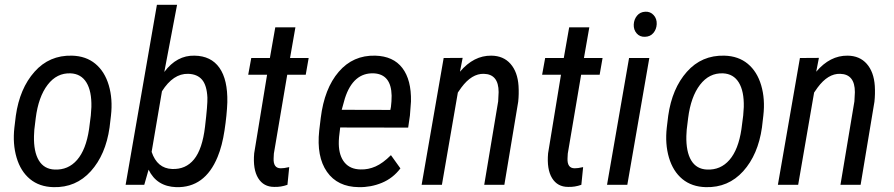

<svg xmlns="http://www.w3.org/2000/svg" viewBox="-20 -770 3724 800"><path d="M45.9 -287.6Q62 -401.4 123.8 -470.9Q185.5 -540.5 279.8 -538.1Q338.4 -536.6 377.4 -504.2Q416.5 -471.7 433.3 -414.6Q450.2 -357.4 442.4 -288.6L436.5 -238.8Q420.4 -125.5 358.4 -56.6Q296.4 12.2 202.6 9.8Q144 8.3 105 -23.9Q65.9 -56.2 49.1 -113.3Q32.2 -170.4 40 -238.8ZM121.6 -203.1Q120.1 -137.7 141.8 -101.6Q163.6 -65.4 207.5 -63.5Q264.2 -61 301.3 -103.8Q338.4 -146.5 351.1 -231.9L358.4 -289.1L360.8 -324.2Q362.3 -390.1 340.1 -426.3Q317.9 -462.4 274.4 -464.4Q216.8 -466.8 178.5 -416.7Q140.1 -366.7 128.9 -277.8L123 -229.5Z M713.9 9.8Q632.8 6.8 599.1 -63L581.1 0H503.4L633.8 -750H717.8L664.6 -470.2Q716.8 -540 790.5 -538.1Q859.4 -537.1 894.3 -487.5Q929.2 -438 927.2 -343.3Q925.3 -291 915.5 -226.6Q905.8 -162.1 886.7 -116.2Q833.5 13.2 713.9 9.8ZM844.2 -363.3Q841.8 -414.6 821.8 -438Q801.8 -461.4 763.7 -462.4Q701.7 -463.9 654.8 -389.6L611.8 -137.2Q634.8 -68.4 696.8 -65.9Q753.9 -63.5 788.6 -106.2Q823.2 -148.9 834.2 -241.5Q845.2 -334 844.2 -363.3Z M1210.9 -656.2 1188.5 -528.3H1266.1L1253.9 -458.5H1176.8L1121.1 -129.9L1120.1 -110.4Q1118.2 -68.8 1149.9 -68.8Q1161.6 -68.4 1185.1 -73.7L1177.7 0Q1150.4 9.8 1122.6 8.8Q1078.1 8.8 1055.7 -27.8Q1033.2 -64.5 1039.1 -131.3L1092.8 -458.5H1014.2L1026.9 -528.3H1104.5L1127 -656.2Z M1475.1 9.8Q1386.2 8.8 1342.3 -54.2Q1298.3 -117.2 1310.1 -226.1L1316.4 -278.3Q1331.5 -401.4 1391.4 -470.9Q1451.2 -540.5 1543.5 -538.1Q1618.7 -536.1 1656.5 -486.6Q1694.3 -437 1692.4 -347.2L1688 -288.6L1680.7 -238.3L1397.5 -238.8Q1391.1 -194.8 1391.6 -169.9Q1392.6 -120.6 1416 -92.5Q1439.5 -64.5 1482.9 -64Q1514.2 -63 1544.7 -76.4Q1575.2 -89.8 1608.9 -123.5L1648.4 -68.4Q1617.2 -27.3 1571.3 -8.3Q1525.4 10.7 1475.1 9.8ZM1538.1 -464.4Q1451.7 -468.3 1417 -359.9L1403.8 -312.5L1606.4 -312L1608.9 -324.7Q1611.8 -347.2 1611.8 -371.6Q1609.9 -460.4 1538.1 -464.4Z M1907.7 -528.8 1896.5 -471.2Q1954.1 -539.1 2027.3 -538.1Q2077.6 -537.6 2107.2 -503.9Q2136.7 -470.2 2140.6 -412.1Q2142.6 -378.4 2139.2 -346.2L2081.5 0H1997.6L2055.7 -347.7L2057.6 -386.2Q2057.6 -460.9 1996.1 -462.4Q1945.8 -463.9 1902.3 -405.3L1887.7 -384.3L1821.3 0H1736.8L1828.6 -528.3Z M2435.5 -656.2 2413.1 -528.3H2490.7L2478.5 -458.5H2401.4L2345.7 -129.9L2344.7 -110.4Q2342.8 -68.8 2374.5 -68.8Q2386.2 -68.4 2409.7 -73.7L2402.3 0Q2375 9.8 2347.2 8.8Q2302.7 8.8 2280.3 -27.8Q2257.8 -64.5 2263.7 -131.3L2317.4 -458.5H2238.8L2251.5 -528.3H2329.1L2351.6 -656.2Z M2593.8 0H2509.3L2601.1 -528.3H2685.5ZM2620.6 -668Q2621.6 -689 2634.3 -704.6Q2647 -720.2 2668.9 -721.2Q2689.9 -722.2 2703.6 -707Q2717.3 -691.9 2716.3 -669.4Q2715.3 -647.9 2702.4 -632.6Q2689.5 -617.2 2667.5 -616.7Q2646 -615.7 2632.8 -630.9Q2619.6 -646 2620.6 -668Z M2764.2 -287.6Q2780.3 -401.4 2842 -470.9Q2903.8 -540.5 2998 -538.1Q3056.6 -536.6 3095.7 -504.2Q3134.8 -471.7 3151.6 -414.6Q3168.5 -357.4 3160.6 -288.6L3154.8 -238.8Q3138.7 -125.5 3076.7 -56.6Q3014.6 12.2 2920.9 9.8Q2862.3 8.3 2823.2 -23.9Q2784.2 -56.2 2767.3 -113.3Q2750.5 -170.4 2758.3 -238.8ZM2839.8 -203.1Q2838.4 -137.7 2860.1 -101.6Q2881.8 -65.4 2925.8 -63.5Q2982.4 -61 3019.5 -103.8Q3056.6 -146.5 3069.3 -231.9L3076.7 -289.1L3079.1 -324.2Q3080.6 -390.1 3058.3 -426.3Q3036.1 -462.4 2992.7 -464.4Q2935.1 -466.8 2896.7 -416.7Q2858.4 -366.7 2847.2 -277.8L2841.3 -229.5Z M3392.1 -528.8 3380.9 -471.2Q3438.5 -539.1 3511.7 -538.1Q3562 -537.6 3591.6 -503.9Q3621.1 -470.2 3625 -412.1Q3627 -378.4 3623.5 -346.2L3565.9 0H3481.9L3540 -347.7L3542 -386.2Q3542 -460.9 3480.5 -462.4Q3430.2 -463.9 3386.7 -405.3L3372.1 -384.3L3305.7 0H3221.2L3313 -528.3Z"/></svg>

Font: TypoPRO Roboto
Style: Italic
Weight: 400
Italic angle: -12°
Designer: Google
Version: Version 2.136; 2016